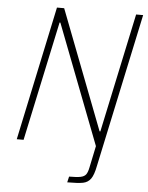

<svg xmlns="http://www.w3.org/2000/svg" viewBox="-59 -736 757 981"><g transform="rotate(5 319.5 -245.5)"><path d="M430 110 453 0 217 -613H213L82 0H47L193 -688H230L465 -77H469L599 -688H635L467 100Q458 147 443.5 167Q429 187 404 192Q379 197 323 197L330 167Q370 167 389 163Q408 159 416.5 147.5Q425 136 430 110Z"/></g></svg>

Font: Saira Semi Condensed Thin
Style: Italic
Weight: 100
Width: 4
Italic angle: -12°
Designer: Hector Gatti with collaboration of the Omnibus-Type team
Foundry: Omnibus-Type
Version: Version 1.001; ttfautohint (v1.8)